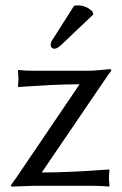

<svg xmlns="http://www.w3.org/2000/svg" viewBox="-20 -693 456 716"><path d="M135.7 -49.8Q189.9 -49.8 252.4 -52.7Q314.9 -55.7 350.6 -58.6L386.2 -61L388.2 -58.1Q386.2 -42.5 386.2 -26.9Q386.2 -26.4 388.2 0L386.2 2.9Q363.3 0 330.1 0H104L22.9 2.9L20 -1.5Q21 -2.9 42 -32.2L276.9 -378.9Q226.1 -378.4 168.9 -376Q111.3 -373 80.1 -370.6L48.8 -368.2L46.9 -371.1Q48.8 -386.7 48.8 -401.9Q48.8 -402.8 46.9 -429.2L48.8 -432.1Q71.3 -429.2 105 -429.2H309.1Q321.8 -429.2 340.8 -430.7Q359.9 -432.1 374 -433.6Q388.2 -435.1 389.6 -435.1Q395 -435.1 395 -429.2Q387.7 -420.9 365.2 -387.2ZM255.9 -670.9Q261.7 -672.9 270 -672.9Q301.3 -672.9 325.2 -649.9L328.1 -639.2L212.9 -529.8Q194.3 -511.2 183.1 -511.2Q177.7 -511.2 173.3 -515.1Q168.9 -519 168.9 -523.9Q168.9 -531.7 170.9 -536.4Q172.9 -541 180.2 -551.8Z"/></svg>

Font: Linux Biolinum
Style: Regular
Weight: 400
Designer: Philipp H. Poll
Foundry: Philipp H. Poll
Version: Version 0.6.4